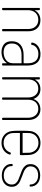

<svg xmlns="http://www.w3.org/2000/svg" viewBox="975 -1524 557 2547"><g transform="rotate(90 1253.5 -250.5)"><path d="M395 -348V-10Q395 0 385 0H375Q365 0 365 -10V-344Q365 -406 332 -443Q299 -480 243 -480Q184 -480 149.5 -442.5Q115 -405 115 -341V-10Q115 0 105 0H95Q85 0 85 -10V-491Q85 -501 95 -501H105Q115 -501 115 -491V-439Q115 -436 116.5 -435.5Q118 -435 119 -437Q138 -471 171 -489.5Q204 -508 248 -508Q316 -508 355.5 -464.5Q395 -421 395 -348Z M849 -343V-10Q849 0 839 0H829Q819 0 819 -10V-58Q819 -61 817 -61.5Q815 -62 814 -59Q792 -26 754 -9Q716 8 670 8Q610 8 568.5 -24Q527 -56 527 -129Q527 -205 575.5 -245Q624 -285 708 -285H815Q819 -285 819 -289V-345Q819 -407 788.5 -444Q758 -481 696 -481Q648 -481 615 -457.5Q582 -434 575 -394Q573 -383 564 -385L553 -387Q543 -389 544 -397Q552 -448 594.5 -478.5Q637 -509 698 -509Q773 -509 811 -464.5Q849 -420 849 -343ZM819 -145V-254Q819 -258 815 -258H709Q640 -258 598.5 -225Q557 -192 557 -130Q557 -74 589 -47Q621 -20 673 -20Q733 -20 776 -52Q819 -84 819 -145Z M1572 -347V-10Q1572 0 1562 0H1552Q1542 0 1542 -10V-343Q1542 -406 1509.5 -443Q1477 -480 1425 -480Q1369 -480 1336 -444Q1303 -408 1303 -345V-10Q1303 0 1293 0H1283Q1273 0 1273 -10V-343Q1273 -406 1241 -443Q1209 -480 1157 -480Q1100 -480 1067 -444Q1034 -408 1034 -345V-10Q1034 0 1024 0H1014Q1004 0 1004 -10V-491Q1004 -501 1014 -501H1024Q1034 -501 1034 -491V-443Q1034 -440 1035.5 -439.5Q1037 -439 1039 -441Q1058 -474 1089.5 -491Q1121 -508 1163 -508Q1209 -508 1242 -485Q1275 -462 1291 -420Q1292 -417 1293 -417Q1294 -417 1295 -420Q1312 -463 1347.5 -485.5Q1383 -508 1431 -508Q1494 -508 1533 -464.5Q1572 -421 1572 -347Z M2002 -108Q2005 -117 2014 -115L2023 -114Q2027 -113 2029.5 -110Q2032 -107 2031 -102Q2017 -52 1975 -22Q1933 8 1875 8Q1812 8 1769.5 -29.5Q1727 -67 1719 -127Q1714 -162 1714 -217V-251Q1714 -336 1718 -370Q1724 -431 1767 -470Q1810 -509 1875 -509Q1943 -509 1986 -469.5Q2029 -430 2035 -366Q2038 -335 2038 -246Q2038 -236 2028 -236H1748Q1744 -236 1744 -232Q1744 -162 1745 -138Q1750 -85 1785.5 -52.5Q1821 -20 1876 -20Q1922 -20 1955.5 -44Q1989 -68 2002 -108ZM1745 -364Q1744 -339 1744 -276Q1744 -272 1748 -272H2004Q2008 -272 2008 -276Q2008 -339 2006 -364Q2000 -416 1964.5 -449Q1929 -482 1876 -482Q1821 -482 1786 -449.5Q1751 -417 1745 -364Z M2155 -120V-130Q2155 -140 2165 -140H2174Q2184 -140 2184 -130V-121Q2184 -80 2218.5 -51Q2253 -22 2308 -22Q2362 -22 2395 -51.5Q2428 -81 2428 -127Q2428 -160 2411 -180.5Q2394 -201 2370 -212.5Q2346 -224 2299 -241Q2252 -257 2223.5 -271.5Q2195 -286 2176 -311.5Q2157 -337 2157 -377Q2157 -435 2198 -470Q2239 -505 2306 -505Q2373 -505 2414 -469.5Q2455 -434 2455 -378V-375Q2455 -365 2445 -365H2437Q2427 -365 2427 -375V-378Q2427 -421 2393.5 -449.5Q2360 -478 2305 -478Q2251 -478 2219 -450.5Q2187 -423 2187 -378Q2187 -348 2202.5 -328Q2218 -308 2242.5 -295.5Q2267 -283 2308 -269Q2359 -250 2387.5 -236.5Q2416 -223 2437 -196.5Q2458 -170 2458 -128Q2458 -69 2417 -32.5Q2376 4 2308 4Q2240 4 2197.5 -31.5Q2155 -67 2155 -120Z"/></g></svg>

Font: Barlow Semi Condensed Thin
Style: Regular
Weight: 250
Width: 4
Designer: Jeremy Tribby
Foundry: Tribby Type
Version: Version 1.408